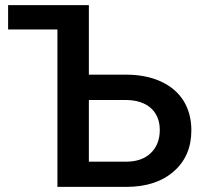

<svg xmlns="http://www.w3.org/2000/svg" viewBox="-20 -731 803 751"><path d="M11.7 -615.7H204.6V0H476.1C553.7 -0.5 615.2 -21 660.6 -61.5C706.1 -101.6 728.5 -154.8 728.5 -221.7C728.5 -265.1 718.3 -303.7 698.2 -336.4C657.2 -401.9 577.1 -439 473.1 -439H327.6V-710.9H11.7ZM476.1 -339.8C556.6 -338.4 605 -294.4 605 -222.7C605 -185.1 593.3 -155.3 570.3 -132.8C546.9 -109.9 514.2 -98.6 472.7 -98.6H327.6V-339.8Z"/></svg>

Font: Roboto Medium
Style: Regular
Weight: 500
Designer: Google
Version: Version 2.137; 2017